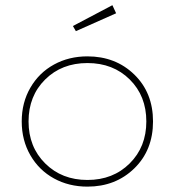

<svg xmlns="http://www.w3.org/2000/svg" viewBox="-20 -694 664 729"><path d="M312 -480Q418.9 -480 490 -410.9Q561 -341.8 561 -232.9Q561 -124 490 -54.7Q418.9 14.6 312 14.6Q241.7 14.6 185.1 -16.4Q128.4 -47.4 95.5 -104.2Q62.5 -161.1 62.5 -232.9Q62.5 -304.7 95.5 -361.3Q128.4 -418 185.1 -449Q241.7 -480 312 -480ZM151.4 -392.1Q88.4 -329.6 88.4 -232.9Q88.4 -136.2 151.6 -73.5Q214.8 -10.7 312 -10.7Q409.2 -10.7 472.4 -73.5Q535.6 -136.2 535.6 -232.9Q535.6 -329.6 472.7 -392.1Q409.7 -454.6 312 -454.6Q214.4 -454.6 151.4 -392.1ZM256.8 -595.2 406.7 -674.3 420.9 -643.6 268.1 -575.7Z"/></svg>

Font: Spartan MB Thin
Style: Regular
Weight: 100
Designer: Matt Bailey, Mirko Velimirovic
Foundry: Matt Bailey
Version: Version 1.005